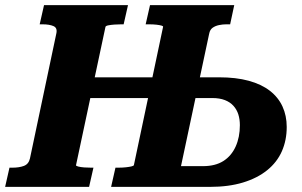

<svg xmlns="http://www.w3.org/2000/svg" viewBox="-52 -730 1180 750"><path d="M214 -428H623L606 -347H197ZM-32 0 -15 -75H-4Q23 -75 41.5 -82Q60 -89 65 -111L168 -599Q173 -621 157 -628Q141 -635 114 -635H103L120 -710H448L431 -635H422Q409 -635 395 -634Q381 -633 371 -631Q361 -629 360 -625L245 -85Q244 -82 253.5 -79.5Q263 -77 277 -76Q291 -75 304 -75H313L296 0ZM768 0H382L399 -75H409Q426 -75 439.5 -76.5Q453 -78 461.5 -80Q470 -82 471 -85L585 -625Q586 -628 579 -630Q572 -632 559.5 -633.5Q547 -635 529 -635H517L534 -710H863L847 -635H832Q818 -635 803.5 -632Q789 -629 778.5 -621.5Q768 -614 765 -598L655 -81H741Q789 -81 820.5 -101Q852 -121 868.5 -157.5Q885 -194 885 -241Q885 -264 879 -283Q873 -302 860 -316.5Q847 -331 826.5 -339Q806 -347 777 -347H629L645 -428H804Q870 -428 919.5 -414.5Q969 -401 1002 -375.5Q1035 -350 1051.5 -314Q1068 -278 1068 -234Q1068 -182 1049 -139Q1030 -96 991.5 -65Q953 -34 897 -17Q841 0 768 0Z"/></svg>

Font: Roboto Serif
Style: Bold Italic
Weight: 700
Italic angle: -10°
Designer: Greg Gazdowicz
Foundry: Commercial Type
Version: Version 1.008